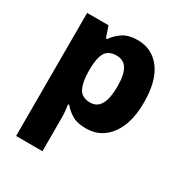

<svg xmlns="http://www.w3.org/2000/svg" viewBox="-184 -692 1007 1066"><g transform="rotate(30 319.0 -159.5)"><path d="M392 -559Q484 -559 539 -486.5Q594 -414 594 -276Q594 -182 567 -118.5Q540 -55 493.5 -22.5Q447 10 387 10Q328 10 294.5 -11Q261 -32 241 -57H234Q237 -38 239 -17Q241 4 241 28V240H72V-549H209L233 -479H241Q262 -511 298 -535Q334 -559 392 -559ZM333 -426Q282 -426 262 -392.5Q242 -359 241 -292V-277Q241 -204 261 -165Q281 -126 335 -126Q422 -126 422 -278Q422 -355 400 -390.5Q378 -426 333 -426Z"/></g></svg>

Font: Noto Sans Sinhala ExtraBold
Style: Regular
Weight: 800
Designer: Jelle Bosma - Monotype Design Team
Foundry: Monotype Imaging Inc.
Version: Version 2.006; ttfautohint (v1.8.4.7-5d5b)